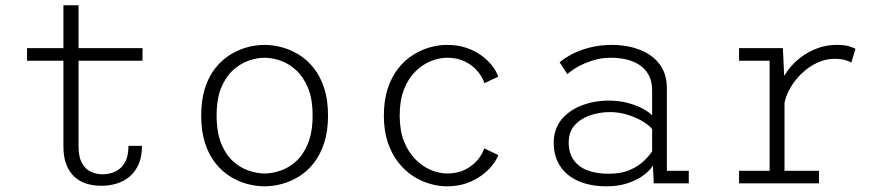

<svg xmlns="http://www.w3.org/2000/svg" viewBox="-20 -678 3270 710"><path d="M214.5 -135.5V-658.5H270.5V-137Q270.5 -99 282.2 -76.5Q294 -54 314.2 -43.8Q334.5 -33.5 359.5 -33.5Q385 -33.5 406.8 -43.8Q428.5 -54 441.8 -77Q455 -100 455 -138.5H505Q505 -99 492.8 -71Q480.5 -43 459.5 -25.2Q438.5 -7.5 411.5 0.8Q384.5 9 355 9Q324.5 9 298.8 0.8Q273 -7.5 254.2 -25.2Q235.5 -43 225 -70.5Q214.5 -98 214.5 -135.5ZM80 -453.5V-500H507V-453.5Z M958.5 11Q927 11 894.2 2.2Q861.5 -6.5 831 -25.5Q800.5 -44.5 776.2 -75.2Q752 -106 738 -149.5Q724 -193 724 -251Q724 -308.5 738 -352Q752 -395.5 776.2 -426Q800.5 -456.5 831 -475.5Q861.5 -494.5 894.2 -503.2Q927 -512 958.5 -512Q989.5 -512 1022.2 -503.2Q1055 -494.5 1085.8 -475.5Q1116.5 -456.5 1140.5 -426Q1164.5 -395.5 1178.8 -352Q1193 -308.5 1193 -251Q1193 -193 1178.8 -149.5Q1164.5 -106 1140.5 -75.2Q1116.5 -44.5 1085.8 -25.5Q1055 -6.5 1022.2 2.2Q989.5 11 958.5 11ZM958.5 -36.5Q986 -36.5 1016.8 -46.8Q1047.5 -57 1074.5 -81.2Q1101.5 -105.5 1118.8 -147.2Q1136 -189 1136 -251Q1136 -312.5 1118.8 -353.5Q1101.5 -394.5 1074.5 -419Q1047.5 -443.5 1016.8 -454Q986 -464.5 958.5 -464.5Q931 -464.5 900.2 -454Q869.5 -443.5 842.2 -419Q815 -394.5 798 -353.5Q781 -312.5 781 -251Q781 -189 798 -147.2Q815 -105.5 842.2 -81.2Q869.5 -57 900.2 -46.8Q931 -36.5 958.5 -36.5Z M1632.5 11Q1602 11 1569.2 1.5Q1536.5 -8 1506.2 -27.8Q1476 -47.5 1452 -78.5Q1428 -109.5 1413.8 -152.2Q1399.5 -195 1399.5 -251Q1399.5 -307.5 1413.8 -350.5Q1428 -393.5 1452 -424.2Q1476 -455 1506.2 -474.2Q1536.5 -493.5 1569.2 -502.8Q1602 -512 1632.5 -512Q1672 -512 1703.5 -501.5Q1735 -491 1759.2 -473.5Q1783.5 -456 1799.5 -435.5Q1815.5 -415 1822.5 -394.5L1771.5 -370.5Q1764.5 -392 1746.8 -413.8Q1729 -435.5 1700.5 -450Q1672 -464.5 1633.5 -464.5Q1604.5 -464.5 1573.8 -452.2Q1543 -440 1516.5 -414Q1490 -388 1474 -347.5Q1458 -307 1458 -251Q1458 -195.5 1474 -155.2Q1490 -115 1516.5 -88.5Q1543 -62 1573.8 -49.2Q1604.5 -36.5 1633.5 -36.5Q1672.5 -36.5 1701 -51.2Q1729.5 -66 1747 -87.5Q1764.5 -109 1770.5 -129.5L1822.5 -104.5Q1816 -86.5 1800.2 -66.5Q1784.5 -46.5 1760.2 -28.8Q1736 -11 1704 0Q1672 11 1632.5 11Z M2222 11Q2178.5 11 2142.5 0.2Q2106.5 -10.5 2081 -31Q2055.5 -51.5 2041.5 -81.5Q2027.5 -111.5 2027.5 -150Q2027.5 -182.5 2039 -207.8Q2050.5 -233 2070.8 -251.5Q2091 -270 2116.8 -282Q2142.5 -294 2171.5 -300Q2200.5 -306 2230 -306Q2269 -306 2301.8 -297.2Q2334.5 -288.5 2357.8 -275.8Q2381 -263 2391.5 -251V-343.5Q2391.5 -378.5 2378 -402Q2364.5 -425.5 2342.5 -439.2Q2320.5 -453 2293.5 -458.8Q2266.5 -464.5 2238.5 -464.5Q2212.5 -464.5 2188.2 -458.8Q2164 -453 2142.5 -443.8Q2121 -434.5 2104.8 -424Q2088.5 -413.5 2078 -404L2049.5 -447.5Q2066.5 -462.5 2094.8 -477.5Q2123 -492.5 2161 -502.2Q2199 -512 2244 -512Q2272 -512 2300.5 -506.8Q2329 -501.5 2355.2 -490Q2381.5 -478.5 2402 -459.8Q2422.5 -441 2434.2 -414.5Q2446 -388 2446 -352V-46.5H2527V0H2397.5L2394.5 -65.5Q2384.5 -49 2361.5 -31.2Q2338.5 -13.5 2303.2 -1.2Q2268 11 2222 11ZM2230.5 -35.5Q2277.5 -35.5 2309.8 -49.8Q2342 -64 2362 -83.8Q2382 -103.5 2391.5 -118.5V-200.5Q2380 -215.5 2355.2 -230Q2330.5 -244.5 2299.2 -254Q2268 -263.5 2236 -263.5Q2198 -263.5 2163 -251.8Q2128 -240 2105.5 -215.2Q2083 -190.5 2083 -151.5Q2083 -112.5 2101 -86.8Q2119 -61 2152 -48.2Q2185 -35.5 2230.5 -35.5Z M2713 0V-46.5H2826V-453.5H2713V-500H2875L2881 -373V-46.5H3008.5V0ZM2880 -292.5 2849 -300.5Q2850.5 -331.5 2862.5 -362Q2874.5 -392.5 2895 -419.8Q2915.5 -447 2943.2 -467.5Q2971 -488 3004 -500Q3037 -512 3073.5 -512Q3103 -512 3120 -506.8Q3137 -501.5 3143.5 -497.5L3128 -446.5Q3122.5 -450.5 3106.5 -455.5Q3090.5 -460.5 3065 -460.5Q3033 -460.5 3001.8 -445.8Q2970.5 -431 2944.8 -406.5Q2919 -382 2902 -352Q2885 -322 2880 -292.5Z"/></svg>

Font: Trispace Thin ExtraLight
Style: Regular
Weight: 250
Version: Version 1.210